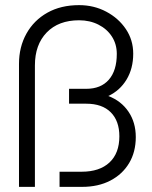

<svg xmlns="http://www.w3.org/2000/svg" viewBox="-20 -728 593 748"><path d="M288 -649Q208 -649 162 -601.5Q116 -554 116 -473V0H54V-479Q54 -545 83 -597Q112 -649 164.5 -678.5Q217 -708 288 -708Q346 -708 394 -682.5Q442 -657 470.5 -614.5Q499 -572 499 -519Q499 -461 473 -418Q447 -375 402 -354Q452 -335 480.5 -293Q509 -251 509 -194Q509 -136 483 -92.5Q457 -49 410 -24.5Q363 0 300 0H212V-59H298Q368 -59 406.5 -95Q445 -131 445 -197Q445 -257 411.5 -290.5Q378 -324 316 -324H249V-382H316Q373 -382 404 -417.5Q435 -453 435 -518Q435 -556 416 -585.5Q397 -615 363.5 -632Q330 -649 288 -649Z"/></svg>

Font: Overused Grotesk Book
Style: Regular
Weight: 350
Version: Version 0.003